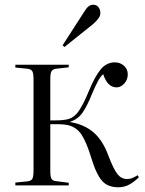

<svg xmlns="http://www.w3.org/2000/svg" viewBox="-20 -785 616 813"><path d="M480 8Q456 8 436 -1Q416 -10 399.5 -36.5Q383 -63 367 -115Q346 -184 324.5 -216Q303 -248 264 -256Q246 -259 228.5 -259Q211 -259 193 -259V-61Q193 -37 198 -28Q203 -19 218 -18L271 -11V0H45V-12L96 -17Q112 -19 117 -28Q122 -37 122 -63V-448Q122 -474 117 -483Q112 -492 96 -494L45 -499V-511H271V-500L218 -494Q203 -492 198 -483Q193 -474 193 -451V-275Q214 -275 229.5 -275.5Q245 -276 262 -279Q293 -285 313.5 -315Q334 -345 356 -399Q380 -458 405 -489.5Q430 -521 467 -521Q488 -521 504.5 -507Q521 -493 521 -470Q521 -447 506 -431Q491 -415 474 -415Q435 -415 417 -471Q405 -461 393.5 -439Q382 -417 369 -386Q349 -336 329.5 -308Q310 -280 278 -270V-268Q337 -258 376 -224.5Q415 -191 439 -126Q461 -68 477.5 -47.5Q494 -27 518 -27Q531 -27 541 -31.5Q551 -36 563 -43L568 -34Q548 -15 527.5 -3.5Q507 8 480 8ZM253 -586 245 -593 339 -739Q355 -765 374 -765Q389 -765 397 -754.5Q405 -744 405 -730Q405 -718 396 -706Q387 -694 373 -682Z"/></svg>

Font: Literata 72pt Light
Style: Regular
Weight: 300
Designer: Latin by Veronika Burian and Jose Scaglione. Greek by Irene Vlachou. Cyrillic by Vera Evstafieva.
Foundry: TypeTogether
Version: Version 3.002